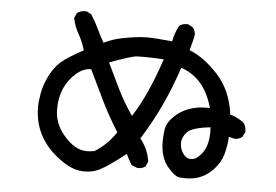

<svg xmlns="http://www.w3.org/2000/svg" viewBox="-47 -677 1095 761"><g transform="rotate(5 500.0 -296.5)"><path d="M314 20Q272 20 230 -8Q109 -87 109 -220Q109 -240 115 -274Q121 -308 138.5 -343Q156 -378 180.5 -400.5Q205 -423 270 -458Q260 -493 243.5 -521.5Q227 -550 221 -583L230 -603Q244 -613 262 -613H268L287 -603Q304 -577 316.5 -550.5Q329 -524 345 -495Q378 -511 416 -519Q478 -531 515 -531Q552 -531 616 -524Q622 -558 638 -587Q649 -597 667 -597H673L692 -587Q703 -575 703 -558Q703 -551 688 -495Q744 -474 801 -413Q858 -352 871 -255Q896 -249 924 -229Q936 -216 936 -196V-190L926 -171Q914 -161 897 -161Q892 -161 873 -167Q871 -130 861.5 -96.5Q852 -63 825 -34Q782 12 717 12Q712 12 693.5 11Q675 10 648 -21Q613 -59 613 -126Q613 -145 616.5 -172.5Q620 -200 648 -227Q697 -274 776 -274H788Q756 -391 661 -423Q609 -264 524 -130Q556 -90 563 -41L554 -21Q542 -12 525 -12Q520 -12 499 -21Q485 -43 476 -64Q407 -10 375 6Q348 20 314 20ZM316 -61Q330 -61 347 -64Q396 -94 431 -146Q394 -204 364.5 -264.5Q335 -325 306 -386H304Q276 -386 248 -363Q185 -308 185 -217Q185 -159 225 -113Q269 -61 316 -61ZM729 -66Q738 -66 749 -70Q771 -86 781 -104Q798 -134 798 -180L797 -198Q724 -190 705 -169.5Q686 -149 686 -126Q686 -98 705 -77Q715 -66 729 -66ZM483 -216Q540 -303 589 -450Q544 -453 513 -453Q505 -453 483.5 -452.5Q462 -452 374 -419Q399 -366 424.5 -314.5Q450 -263 483 -216Z"/></g></svg>

Font: Xiaolai Mono SC
Style: Regular
Weight: 400
Monospace: yes
Designer: LXGW / Nozomi Seto
Version: Version 3.113;September 30, 2024